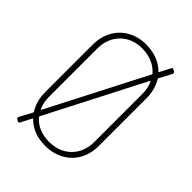

<svg xmlns="http://www.w3.org/2000/svg" viewBox="-210 -828 960 960"><g transform="rotate(45 270.0 -348.5)"><path d="M463 -697 428 -631Q427 -629 429 -625Q457 -578 457 -517V-182Q457 -126 433 -83Q409 -40 365.5 -16Q322 8 266 8Q182 8 130 -44Q127 -48 125 -43L96 13Q91 23 82 17L75 13Q71 11 70 7Q69 3 71 -1L107 -68Q108 -70 106 -74Q77 -120 77 -182V-517Q77 -573 101 -616.5Q125 -660 168 -684Q211 -708 266 -708Q308 -708 343.5 -694.5Q379 -681 404 -656Q407 -651 409 -656L438 -712Q442 -721 452 -715L459 -711Q468 -705 463 -697ZM121 -109Q122 -106 124 -106Q126 -106 127 -108L391 -621Q393 -624 391 -627Q370 -652 337.5 -666Q305 -680 266 -680Q195 -680 151 -635.5Q107 -591 107 -518V-181Q107 -140 121 -109ZM413 -590Q412 -593 410 -593Q408 -593 407 -591L143 -78Q142 -75 143 -72Q164 -47 195.5 -33.5Q227 -20 266 -20Q338 -20 382.5 -64.5Q427 -109 427 -181V-518Q427 -559 413 -590Z"/></g></svg>

Font: Barlow Semi Condensed Thin
Style: Regular
Weight: 250
Width: 4
Designer: Jeremy Tribby
Foundry: Tribby Type
Version: Version 1.408